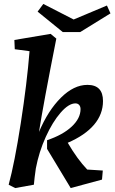

<svg xmlns="http://www.w3.org/2000/svg" viewBox="-20 -942 586 975"><path d="M130 -682 55 -692 53 -739 237 -770 266 -746Q200 -413 178 -272Q224 -381 289.5 -446Q355 -511 424 -511Q503 -511 503 -429Q503 -362 457.5 -308.5Q412 -255 324 -217Q373 -133 423 -81L502 -76L498 -30L339 13L219 -186V-230Q299 -257 344 -299Q389 -341 389 -388Q389 -401 382 -409Q375 -417 363 -417Q329 -417 288 -370Q247 -323 212.5 -247Q178 -171 162 -87Q155 -39 152 -4L57 13L24 -4Q54 -114 85.5 -316.5Q117 -519 130 -682ZM354 -843 523 -914 541 -874 387 -779H299L171 -883L200 -922Z"/></svg>

Font: Andada Pro
Style: Bold Italic
Weight: 700
Italic angle: -7°
Designer: Carolina Giovagnoli
Foundry: Huerta Tipografica
Version: Version 3.005; ttfautohint (v1.8.4)